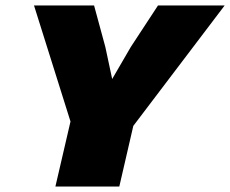

<svg xmlns="http://www.w3.org/2000/svg" viewBox="-20 -680 839 700"><path d="M182 0 237 -237 104 -660H323L364 -509L389 -392L457 -509L556 -660H799L466 -221L415 0Z"/></svg>

Font: Elaine Sans Black
Style: Italic
Weight: 900
Italic angle: -13°
Designer: Wei Huang
Foundry: Wei Huang
Version: Version 2.001;December 24, 2019;FontCreator 12.0.0.2547 64-b